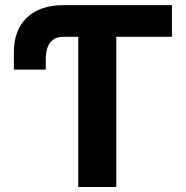

<svg xmlns="http://www.w3.org/2000/svg" viewBox="-20 -748 743 768"><path d="M368.6 -727.5V-600.8H235Q205.7 -600.8 190.2 -587.7Q174.7 -574.7 168.9 -554.4Q163.1 -534.1 163.1 -512.1V-469.5H35.5V-539.5Q35.4 -626.6 86.9 -676.8Q138.3 -727.1 235 -727.5ZM667.8 -727.5V-600.8H445.1V0H293V-600.8H261.7V-727.5Z"/></svg>

Font: Inter V
Style: 
Weight: 400
Designer: Rasmus Andersson
Foundry: rsms
Version: Version 4.000;git-a3f224843